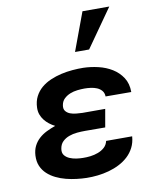

<svg xmlns="http://www.w3.org/2000/svg" viewBox="-91 -886 768 964"><g transform="rotate(-10 293.5 -404.0)"><path d="M304.7 -224.1Q285.6 -224.1 263.9 -222.2Q242.2 -220.2 222.9 -213.1Q203.6 -206.1 189.5 -192.4Q175.3 -178.7 171.9 -155.3Q168.9 -135.3 178.7 -123Q188.5 -110.8 204.6 -104Q220.7 -97.2 239.3 -94.7Q257.8 -92.3 272 -92.3Q289.1 -91.8 309.6 -94.2Q330.1 -96.7 348.9 -103.8Q367.7 -110.8 381.8 -123.5Q396 -136.2 400.4 -156.2H533.2Q530.8 -124.5 518.1 -99.6Q505.4 -74.7 485.4 -56.2Q465.3 -37.6 439.9 -24.7Q414.6 -11.7 386.2 -3.9Q357.9 3.9 328.9 7.1Q299.8 10.3 272.5 9.8Q248.5 9.3 221.7 6.1Q194.8 2.9 168.2 -3.9Q141.6 -10.7 117.4 -22.5Q93.3 -34.2 75 -51.3Q56.6 -68.4 46.6 -91.6Q36.6 -114.7 38.1 -145.5Q39.6 -172.9 50 -193.6Q60.5 -214.4 77.4 -229.7Q94.2 -245.1 116.2 -255.9Q138.2 -266.6 161.6 -274.9Q146 -282.7 132.6 -293.2Q119.1 -303.7 108.9 -316.9Q98.6 -330.1 93 -345.7Q87.4 -361.3 87.9 -379.9Q88.9 -412.6 101.6 -437.3Q114.3 -461.9 135 -479.5Q155.8 -497.1 182.4 -508.5Q209 -520 237.8 -526.6Q266.6 -533.2 295.9 -535.6Q325.2 -538.1 351.1 -537.6Q388.7 -536.6 427 -527.6Q465.3 -518.6 496.6 -499.3Q527.8 -480 547.6 -449.7Q567.4 -419.4 567.4 -376L436.5 -376.5Q436 -394.5 426.3 -406Q416.5 -417.5 402.1 -423.6Q387.7 -429.7 370.6 -431.9Q353.5 -434.1 338.9 -434.1Q322.3 -434.1 302.5 -431.9Q282.7 -429.7 265.1 -422.6Q247.6 -415.5 234.4 -403.1Q221.2 -390.6 217.8 -370.6Q214.4 -351.6 223.1 -340.6Q231.9 -329.6 246.1 -324.2Q260.3 -318.8 277.3 -317.4Q294.4 -315.9 307.6 -315.4H423.8L407.7 -223.6ZM396.5 -817.9H533.2L396 -623H324.2Z"/></g></svg>

Font: Roboto Mono
Style: Bold Italic
Weight: 700
Designer: Google
Version: Version 2.000985; 2015; ttfautohint (v1.3)